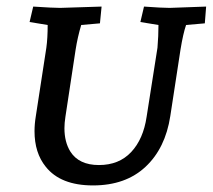

<svg xmlns="http://www.w3.org/2000/svg" viewBox="-20 -553 647 584"><path d="M119 -46Q85 -88 85 -154Q85 -176 89 -200L121 -408Q125 -437 125 -477L70 -486L81 -533Q141 -529 163 -529L289 -533L284 -482L227 -477Q216 -440 210 -402L179 -198Q176 -179 176 -163Q176 -121 194 -92Q220 -51 281 -51Q342 -51 379 -90.5Q416 -130 426 -198L459 -408Q462 -444 462 -477L407 -486L418 -533Q473 -529 496 -529L607 -533L603 -482L546 -477Q537 -451 529 -402L498 -200Q483 -102 422.5 -45.5Q362 11 263 11Q164 11 119 -46Z"/></svg>

Font: Andada SC
Style: Italic
Weight: 400
Italic angle: -8.29999°
Designer: Carolina Giovagnoli
Foundry: Carolina Giovagnoli
Version: Version 1.003